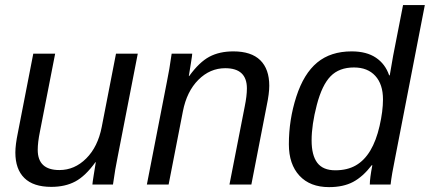

<svg xmlns="http://www.w3.org/2000/svg" viewBox="-20 -745 1735 775"><path d="M202.6 -528.3 141.1 -213.4Q132.3 -170.4 132.3 -140.1Q132.3 -58.6 219.7 -58.6Q281.2 -58.6 328.1 -105.5Q375 -152.3 390.6 -232.4L448.2 -528.3H536.1L455.1 -112.8Q445.3 -66.4 436 0H353Q353 -5.4 358.2 -37.8Q363.3 -70.3 366.7 -90.3H365.2Q324.7 -34.2 283.9 -12.5Q243.2 9.3 187 9.3Q114.7 9.3 78.4 -26.4Q42 -62 42 -129.4Q42 -160.6 52.2 -209.5L114.3 -528.3Z M906.2 0 967.8 -314.9Q976.6 -357.9 976.6 -388.2Q976.6 -469.7 889.2 -469.7Q827.6 -469.7 780.8 -422.9Q733.9 -376 718.3 -295.9L660.6 0H572.8L653.8 -415.5Q663.6 -461.9 672.9 -528.3H755.9Q755.9 -522.9 750.7 -490.5Q745.6 -458 742.2 -438H743.7Q784.2 -494.1 825 -515.9Q865.7 -537.6 921.9 -537.6Q994.1 -537.6 1030.5 -502Q1066.9 -466.3 1066.9 -398.9Q1066.9 -367.7 1056.6 -318.8L994.6 0Z M1308.1 10.3Q1231.4 10.3 1188.7 -35.9Q1146 -82 1146 -162.6Q1146 -261.7 1176 -354.7Q1206.1 -447.8 1260.5 -492.7Q1314.9 -537.6 1399.4 -537.6Q1459.5 -537.6 1497.3 -512.2Q1535.2 -486.8 1550.8 -440.9H1553.2L1566.9 -520L1606.9 -724.6H1694.8L1575.2 -108.9Q1561 -40 1556.6 0H1472.7Q1472.7 -24.9 1482.9 -78.1H1480.5Q1444.8 -31.7 1405.3 -10.7Q1365.7 10.3 1308.1 10.3ZM1333.5 -57.6Q1381.8 -57.6 1416.3 -77.4Q1450.7 -97.2 1474.6 -137Q1498.5 -176.8 1512.2 -236.6Q1525.9 -296.4 1525.9 -343.8Q1525.9 -404.8 1494.9 -438.7Q1463.9 -472.7 1408.7 -472.7Q1349.1 -472.7 1314.5 -437.3Q1279.8 -401.9 1258.8 -321.5Q1237.8 -241.2 1237.8 -178.2Q1237.8 -118.2 1260.7 -87.9Q1283.7 -57.6 1333.5 -57.6Z"/></svg>

Font: Liberation Sans
Style: Italic
Weight: 400
Italic angle: -12°
Designer: Steve Matteson
Foundry: Ascender Corporation
Version: Version 2.1.5